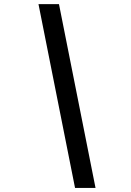

<svg xmlns="http://www.w3.org/2000/svg" viewBox="-20 -780 640 938"><path d="M446.7 138.1 268.1 -759.9H168L346.6 138.1Z"/></svg>

Font: Margiela Mono Italic SmBold It
Style: Regular
Weight: 600
Designer: Mike Abbink, Paul van der Laan, Pieter van Rosmalen
Foundry: Bold Monday
Version: Version 2.003 2021